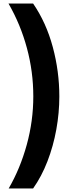

<svg xmlns="http://www.w3.org/2000/svg" viewBox="-20 -820 395 1084"><path d="M315 -275Q315 -183 298 -89Q281 5 248 90.5Q215 176 167 244H29Q94 132 131 -2.5Q168 -137 168 -276Q168 -415 132 -548.5Q96 -682 28 -800H167Q241 -692 278 -554.5Q315 -417 315 -275Z"/></svg>

Font: Noto Sans Malayalam ExtraBold
Style: Regular
Weight: 800
Designer: Jelle Bosma - Monotype Design Team
Foundry: Monotype Imaging Inc.
Version: Version 2.104; ttfautohint (v1.8.4.7-5d5b)